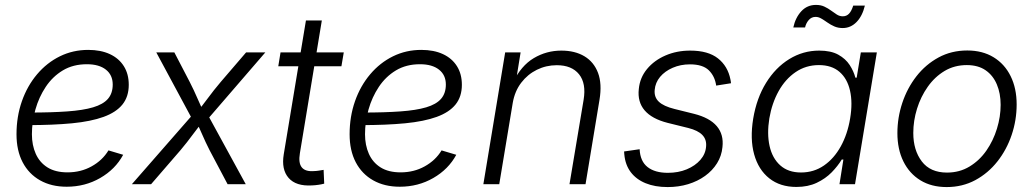

<svg xmlns="http://www.w3.org/2000/svg" viewBox="-20 -758 4251 790"><path d="M254.4 10.3Q191.4 10.3 145 -15.9Q98.6 -42 73.2 -90.3Q47.9 -138.7 47.9 -205.6Q47.9 -278.3 70.1 -341.6Q92.3 -404.8 132.6 -452.4Q172.9 -500 226.6 -526.4Q280.3 -552.7 342.8 -552.7Q394.5 -552.7 431.9 -535.4Q469.2 -518.1 489.5 -485.8Q509.8 -453.6 509.8 -409.2Q509.8 -360.4 483.9 -328.1Q458 -295.9 406.2 -277.1Q354.5 -258.3 276.6 -250.7Q198.7 -243.2 94.7 -243.2L102.5 -294.9Q192.4 -294.9 257.1 -299.6Q321.8 -304.2 363 -316.4Q404.3 -328.6 424.1 -351.3Q443.8 -374 443.8 -410.2Q443.8 -449.2 415.8 -471.4Q387.7 -493.7 337.4 -493.7Q280.8 -493.7 238.5 -468.3Q196.3 -442.9 168.2 -400.6Q140.1 -358.4 125.7 -307.4Q111.3 -256.3 111.3 -205.6Q111.3 -160.6 127.2 -125Q143.1 -89.4 175.5 -69.1Q208 -48.8 257.8 -48.8Q312.5 -48.8 356.9 -73.5Q401.4 -98.1 426.3 -139.2L486.8 -121.1Q454.6 -61.5 392.3 -25.6Q330.1 10.3 254.4 10.3Z M522.5 0 787.6 -303.2 778.8 -252.9 623 -542.5H697.3L760.3 -421.4Q778.3 -386.2 792 -354.2Q805.7 -322.3 820.8 -292H786.6Q812 -322.3 835.4 -354.2Q858.9 -386.2 888.7 -421.4L992.7 -542.5H1071.8L819.8 -250.5L827.6 -299.3L991.2 0H916.5L842.3 -140.1Q825.2 -173.8 812.3 -203.9Q799.3 -233.9 785.2 -262.7H819.3Q794.9 -233.9 772.9 -203.9Q751 -173.8 722.7 -140.1L601.6 0Z M1394.5 -542.5 1384.8 -485.4H1125L1134.3 -542.5ZM1238.8 -673.8H1304.2L1213.9 -127.4Q1207 -86.9 1222.2 -68.8Q1237.3 -50.8 1273.9 -54.2Q1281.2 -54.2 1291.7 -55.9Q1302.2 -57.6 1311.5 -59.1L1314 -2.4Q1303.7 0.5 1290.3 2.4Q1276.9 4.4 1263.7 4.9Q1197.8 8.8 1167.5 -25.9Q1137.2 -60.5 1147.5 -123Z M1625 10.3Q1562 10.3 1515.6 -15.9Q1469.2 -42 1443.8 -90.3Q1418.5 -138.7 1418.5 -205.6Q1418.5 -278.3 1440.7 -341.6Q1462.9 -404.8 1503.2 -452.4Q1543.5 -500 1597.2 -526.4Q1650.9 -552.7 1713.4 -552.7Q1765.1 -552.7 1802.5 -535.4Q1839.8 -518.1 1860.1 -485.8Q1880.4 -453.6 1880.4 -409.2Q1880.4 -360.4 1854.5 -328.1Q1828.6 -295.9 1776.9 -277.1Q1725.1 -258.3 1647.2 -250.7Q1569.3 -243.2 1465.3 -243.2L1473.1 -294.9Q1563 -294.9 1627.7 -299.6Q1692.4 -304.2 1733.6 -316.4Q1774.9 -328.6 1794.7 -351.3Q1814.5 -374 1814.5 -410.2Q1814.5 -449.2 1786.4 -471.4Q1758.3 -493.7 1708 -493.7Q1651.4 -493.7 1609.1 -468.3Q1566.9 -442.9 1538.8 -400.6Q1510.7 -358.4 1496.3 -307.4Q1481.9 -256.3 1481.9 -205.6Q1481.9 -160.6 1497.8 -125Q1513.7 -89.4 1546.1 -69.1Q1578.6 -48.8 1628.4 -48.8Q1683.1 -48.8 1727.5 -73.5Q1772 -98.1 1796.9 -139.2L1857.4 -121.1Q1825.2 -61.5 1762.9 -25.6Q1700.7 10.3 1625 10.3Z M2089.8 -335 2034.2 0H1968.8L2058.6 -542.5H2122.1L2101.6 -416L2090.3 -418Q2124 -487.8 2176.3 -518.8Q2228.5 -549.8 2289.6 -549.8Q2345.7 -549.8 2384.8 -526.4Q2423.8 -502.9 2440.7 -458Q2457.5 -413.1 2446.8 -348.1L2389.2 0H2323.2L2381.3 -347.2Q2392.6 -415 2362.5 -452.4Q2332.5 -489.7 2271 -489.7Q2227.1 -489.7 2189 -470.9Q2150.9 -452.1 2124.5 -417.5Q2098.1 -382.8 2089.8 -335Z M2727.1 11.7Q2674.8 11.7 2636.2 -4.2Q2597.7 -20 2575.2 -49.8Q2552.7 -79.6 2548.8 -122.6Q2548.3 -126.5 2548.3 -128.4Q2548.3 -130.4 2547.9 -134.8L2611.8 -144Q2614.3 -94.2 2644.5 -70.6Q2674.8 -46.9 2728 -46.9Q2771 -46.9 2805.7 -61.3Q2840.3 -75.7 2861.8 -100.3Q2883.3 -125 2885.3 -155.8Q2887.7 -184.1 2869.9 -202.6Q2852.1 -221.2 2812 -231.4L2727.1 -252.4Q2662.1 -269 2632.3 -304Q2602.5 -338.9 2608.4 -391.6Q2612.8 -438.5 2642.3 -474.1Q2671.9 -509.8 2718.3 -529.8Q2764.6 -549.8 2819.8 -549.8Q2893.6 -549.8 2934.1 -517.8Q2974.6 -485.8 2985.4 -431.2Q2986.3 -427.2 2986.8 -423.8Q2987.3 -420.4 2987.8 -415.5L2926.8 -405.8Q2921.4 -444.3 2896.5 -468.8Q2871.6 -493.2 2818.8 -493.2Q2780.3 -493.2 2748 -479.2Q2715.8 -465.3 2696 -441.7Q2676.3 -418 2673.8 -388.2Q2670.9 -358.4 2690.7 -339.6Q2710.4 -320.8 2755.4 -309.6L2835.9 -289.6Q2899.9 -273.4 2929.2 -239Q2958.5 -204.6 2952.6 -152.8Q2949.2 -116.7 2930.4 -86.4Q2911.6 -56.2 2881.1 -34.2Q2850.6 -12.2 2811.3 -0.2Q2772 11.7 2727.1 11.7Z M3256.8 11.2Q3189.9 11.2 3145.3 -24.2Q3100.6 -59.6 3083 -123Q3065.4 -186.5 3079.1 -270Q3093.3 -354.5 3132.1 -417.2Q3170.9 -480 3227.5 -514.9Q3284.2 -549.8 3350.6 -549.8Q3398.9 -549.8 3429.2 -533Q3459.5 -516.1 3476.1 -490.5Q3492.7 -464.8 3499.5 -438.5H3504.9L3522 -542.5H3587.9L3498 0H3434.1L3450.2 -101.6H3443.4Q3427.2 -74.7 3401.9 -48.8Q3376.5 -22.9 3340.6 -5.9Q3304.7 11.2 3256.8 11.2ZM3275.9 -48.3Q3328.6 -48.3 3370.1 -76.9Q3411.6 -105.5 3439.5 -155.8Q3467.3 -206.1 3478 -271Q3488.8 -335.4 3477.5 -385Q3466.3 -434.6 3434.1 -462.4Q3401.9 -490.2 3349.6 -490.2Q3295.9 -490.2 3253.7 -461.4Q3211.4 -432.6 3183.8 -383.1Q3156.2 -333.5 3145.5 -271Q3135.3 -207.5 3146.5 -157.2Q3157.7 -106.9 3190.4 -77.6Q3223.1 -48.3 3275.9 -48.3ZM3447.3 -642.6Q3428.2 -642.6 3412.8 -649.4Q3397.5 -656.2 3384.3 -665.5Q3371.1 -674.8 3359.4 -681.6Q3347.7 -688.5 3335.9 -688.5Q3318.8 -688.5 3307.6 -675.5Q3296.4 -662.6 3292.5 -645H3244.1Q3252.9 -685.5 3277.1 -711.7Q3301.3 -737.8 3337.4 -737.8Q3357.4 -737.8 3372.3 -730.7Q3387.2 -723.6 3399.4 -714.6Q3411.6 -705.6 3423.1 -698.2Q3434.6 -690.9 3447.8 -690.9Q3462.9 -690.9 3473.1 -701.4Q3483.4 -711.9 3490.7 -734.9H3538.6Q3528.3 -691.9 3504.2 -667.2Q3480 -642.6 3447.3 -642.6Z M3875 11.7Q3812.5 11.7 3767.1 -16.1Q3721.7 -43.9 3697 -94Q3672.4 -144 3672.4 -210.4Q3672.4 -273.9 3692.6 -334.7Q3712.9 -395.5 3750.7 -444.1Q3788.6 -492.7 3841.6 -521.5Q3894.5 -550.3 3960 -550.3Q4022.5 -550.3 4068.1 -522.5Q4113.8 -494.6 4138.4 -444.6Q4163.1 -394.5 4163.1 -328.1Q4163.1 -263.7 4142.6 -202.9Q4122.1 -142.1 4084 -93.8Q4045.9 -45.4 3992.9 -16.8Q3939.9 11.7 3875 11.7ZM3876.5 -47.9Q3928.2 -47.9 3969.2 -72.8Q4010.3 -97.7 4038.6 -138.4Q4066.9 -179.2 4082 -228.5Q4097.2 -277.8 4097.2 -326.7Q4097.2 -374 4081.5 -410.9Q4065.9 -447.8 4035.2 -469Q4004.4 -490.2 3958 -490.2Q3907.2 -490.2 3866.7 -466.1Q3826.2 -441.9 3797.4 -401.1Q3768.6 -360.4 3753.2 -310.8Q3737.8 -261.2 3737.8 -210.9Q3737.8 -140.1 3772.7 -94Q3807.6 -47.9 3876.5 -47.9Z"/></svg>

Font: Inter 16pt Light
Style: Italic
Weight: 300
Italic angle: -9.3988°
Version: Version 4.001;git-66647c0bb